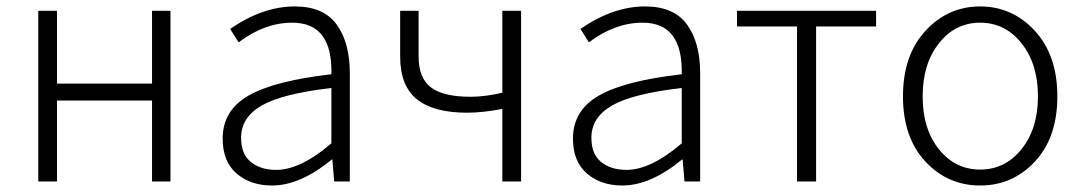

<svg xmlns="http://www.w3.org/2000/svg" viewBox="-20 -567 3380 600"><path d="M99.6 0V-533.2H158.2V-305.7H455.1V-533.2H512.7V0H455.1V-252.9H158.2V0Z M830.1 12.7Q762.7 12.7 719.2 -24.9Q675.8 -62.5 675.8 -133.8Q675.8 -221.7 756.3 -268.1Q836.9 -314.5 1015.6 -335Q1019.5 -496.1 893.6 -496.1Q806.6 -496.1 725.6 -434.6L699.2 -476.6Q800.8 -546.9 901.4 -546.9Q991.2 -546.9 1032.2 -490.2Q1073.2 -433.6 1073.2 -337.9V0H1024.4L1018.6 -68.4H1016.6Q918 12.7 830.1 12.7ZM842.8 -36.1Q918.9 -36.1 1015.6 -119.1V-292Q862.3 -274.4 797.9 -237.3Q733.4 -200.2 733.4 -136.7Q733.4 -85 764.2 -60.5Q794.9 -36.1 842.8 -36.1Z M1549.8 0V-226.6Q1487.3 -214.8 1439.5 -214.8Q1335 -214.8 1282.7 -256.8Q1230.5 -298.8 1230.5 -390.6V-533.2H1288.1V-390.6Q1288.1 -323.2 1326.7 -293.9Q1365.2 -264.6 1450.2 -264.6Q1496.1 -264.6 1549.8 -277.3V-533.2H1608.4V0Z M1924.8 12.7Q1857.4 12.7 1814 -24.9Q1770.5 -62.5 1770.5 -133.8Q1770.5 -221.7 1851.1 -268.1Q1931.6 -314.5 2110.4 -335Q2114.3 -496.1 1988.3 -496.1Q1901.4 -496.1 1820.3 -434.6L1793.9 -476.6Q1895.5 -546.9 1996.1 -546.9Q2085.9 -546.9 2127 -490.2Q2168 -433.6 2168 -337.9V0H2119.1L2113.3 -68.4H2111.3Q2012.7 12.7 1924.8 12.7ZM1937.5 -36.1Q2013.7 -36.1 2110.4 -119.1V-292Q1957 -274.4 1892.6 -237.3Q1828.1 -200.2 1828.1 -136.7Q1828.1 -85 1858.9 -60.5Q1889.6 -36.1 1937.5 -36.1Z M2470.7 0V-484.4H2283.2V-533.2H2717.8V-484.4H2530.3V0Z M2801.8 -265.6Q2801.8 -394.5 2872.1 -470.7Q2942.4 -546.9 3043 -546.9Q3143.6 -546.9 3213.9 -470.7Q3284.2 -394.5 3284.2 -265.6Q3284.2 -137.7 3214.4 -62.5Q3144.5 12.7 3043 12.7Q2941.4 12.7 2871.6 -62.5Q2801.8 -137.7 2801.8 -265.6ZM3223.6 -265.6Q3223.6 -367.2 3172.4 -431.6Q3121.1 -496.1 3043 -496.1Q2964.8 -496.1 2914.1 -431.6Q2863.3 -367.2 2863.3 -265.6Q2863.3 -164.1 2914.1 -100.6Q2964.8 -37.1 3043 -37.1Q3121.1 -37.1 3172.4 -101.1Q3223.6 -165 3223.6 -265.6Z"/></svg>

Font: Gen Shin Gothic Light
Style: Regular
Weight: 200
Designer: [Source Han Sans]
Ryoko NISHIZUKA  (kana & ideographs); Paul D. Hunt (Latin, Greek & Cyrillic); Wenlong ZHANG  (bopomofo
Version: Version 1.002.20150607